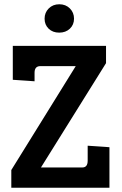

<svg xmlns="http://www.w3.org/2000/svg" viewBox="-20 -880 573 900"><path d="M477 -584 172 -95H366Q391 -95 391 -127V-197L493 -190V0H33V-83L335 -570H169Q142 -570 142 -539V-499L40 -506V-665H477ZM257.5 -727Q227 -727 208 -745.5Q189 -764 189 -792.5Q189 -821 208.5 -840.5Q228 -860 258 -860Q288 -860 307.5 -840.5Q327 -821 327 -792.5Q327 -764 307.5 -745.5Q288 -727 257.5 -727Z"/></svg>

Font: Bree Serif
Style: Regular
Weight: 400
Designer: Veronika Burian, Jos Scaglione
Foundry: TypeTogether
Version: Version 1.001